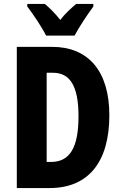

<svg xmlns="http://www.w3.org/2000/svg" viewBox="-20 -951 616 971"><path d="M213 -771H357C378 -811 423 -879 452 -918V-931H365C342 -911 313 -887 285 -850C258 -885 228 -913 207 -931H118V-918C146 -882 196 -807 213 -771ZM533 -368C533 -593 425 -714 244 -714H65V0H231C428 0 533 -133 533 -368ZM377 -363C377 -206 334 -132 238 -132H216V-583H248C333 -583 377 -518 377 -363Z"/></svg>

Font: Noto Sans Kannada ExtraCondensed ExtraBold
Style: Regular
Weight: 800
Width: 2
Designer: Jelle Bosma - Monotype Design Team
Foundry: Monotype Imaging Inc.
Version: Version 2.005